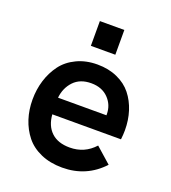

<svg xmlns="http://www.w3.org/2000/svg" viewBox="-130 -794 802 900"><g transform="rotate(20 271.0 -344.0)"><path d="M282 9Q222 9 175.2 -11.5Q128.5 -32 100.2 -67.5Q72 -103 57.5 -147.8Q43 -192.5 43 -243.5Q43 -294 57 -339.5Q71 -385 98.2 -421.8Q125.5 -458.5 171 -480.2Q216.5 -502 274 -502Q329.5 -502 373.5 -482.2Q417.5 -462.5 444.5 -428.5Q471.5 -394.5 485.5 -350.5Q499.5 -306.5 499.5 -256Q499.5 -235.5 496.5 -210H154Q158 -154 191 -122.8Q224 -91.5 283 -91.5Q357 -91.5 406 -146L483 -78Q402.5 9 282 9ZM152.5 -292.5H394V-297.5Q394 -344 362 -376.8Q330 -409.5 276.5 -409.5Q221 -409.5 189.2 -375.8Q157.5 -342 152.5 -292.5ZM214 -573.5V-697H336V-573.5Z"/></g></svg>

Font: HK Grotesk SemiBold
Style: Regular
Weight: 600
Designer: Alfredo Marco Pradil
Foundry: Hanken Design Co.
Version: Version 3.001;FEAKit 1.0